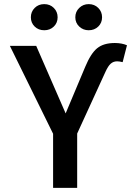

<svg xmlns="http://www.w3.org/2000/svg" viewBox="-20 -913 640 933"><path d="M549 -615Q531 -615 518 -603.5Q505 -592 492 -563L355 -264V0H238V-263L28 -690H156L299 -362L394 -588Q421 -653 452 -678.5Q483 -704 538 -704Q572 -704 597 -693L576 -611Q560 -615 549 -615ZM130 -829Q130 -856 148.5 -874.5Q167 -893 195 -893Q223 -893 241.5 -874.5Q260 -856 260 -829Q260 -802 241.5 -784Q223 -766 195 -766Q167 -766 148.5 -784Q130 -802 130 -829ZM346 -829Q346 -856 365 -874.5Q384 -893 411 -893Q439 -893 457.5 -874.5Q476 -856 476 -829Q476 -802 457.5 -784Q439 -766 411 -766Q384 -766 365 -784Q346 -802 346 -829Z"/></svg>

Font: Fira Mono Medium
Style: Regular
Weight: 500
Designer: Carrois Corporate & Edenspiekermann AG
Foundry: Carrois Corporate GbR & Edenspiekermann AG
Version: Version 3.206